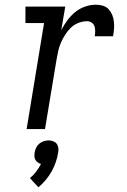

<svg xmlns="http://www.w3.org/2000/svg" viewBox="-20 -548 540 815"><path d="M93 0 167 -450H88V-520H257L240 -420Q251 -441 265.5 -461Q280 -481 299 -496.5Q318 -512 341 -520Q364 -528 387 -528Q403 -528 417.5 -523.5Q432 -519 441.5 -508.5Q451 -498 456.5 -484.5Q462 -471 463.5 -456Q465 -441 464 -425.5Q463 -410 460 -394H382Q384 -405 384 -416Q384 -427 381 -436.5Q378 -446 369 -452Q360 -458 350 -458Q332 -458 313.5 -451Q295 -444 281 -430.5Q267 -417 256.5 -400.5Q246 -384 238.5 -366.5Q231 -349 227 -331Q223 -313 220 -295L171 0ZM143 247 107 208Q122 196 133.5 180.5Q145 165 154 148Q147 146 140.5 141.5Q134 137 130 130Q126 123 126 115Q126 107 127 99Q129 89 133.5 79Q138 69 146.5 62Q155 55 165.5 51.5Q176 48 186 48Q196 48 205.5 51.5Q215 55 220.5 62Q226 69 227.5 79Q229 89 227 99Q224 119 217 139.5Q210 160 199.5 179Q189 198 174.5 215.5Q160 233 143 247Z"/></svg>

Font: Iosevka Curly Slab
Style: Italic
Weight: 400
Italic angle: -9°
Monospace: yes
Designer: Belleve Invis
Foundry: Belleve Invis
Version: Version 22.1.2; ttfautohint (v1.8.4)